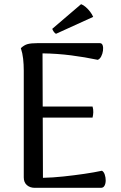

<svg xmlns="http://www.w3.org/2000/svg" viewBox="-20 -901 580 921"><path d="M147 0Q124 0 109 -13Q94 -26 94 -50V-562Q94 -592 91 -619Q88 -646 80 -670Q96 -685 112.5 -689.5Q129 -694 159 -694H459Q469 -694 472.5 -683.5Q476 -673 474 -658Q472 -643 465.5 -630.5Q459 -618 449 -614Q387 -627 321 -635.5Q255 -644 184 -645L186 -48Q233 -49 284.5 -54.5Q336 -60 384 -67Q432 -74 469 -82Q478 -77 482.5 -63.5Q487 -50 487 -35.5Q487 -21 481.5 -10.5Q476 0 464 0ZM168 -337V-390H424Q428 -376 427.5 -362.5Q427 -349 424 -337ZM427 -820 249 -739Q243 -741 237 -750Q231 -759 231 -763L369 -881Q380 -877 391.5 -867Q403 -857 412.5 -844.5Q422 -832 427 -820Z"/></svg>

Font: Arima Medium
Style: Regular
Weight: 500
Designer: Joana Correia and Natanael Gama
Foundry: NDISCOVER
Version: Version 1.101;gftools[0.9.23]